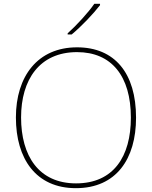

<svg xmlns="http://www.w3.org/2000/svg" viewBox="-20 -1023 794 1002"><path d="M502 -996V-1003H472C443 -960 378 -889 333 -849V-843H354C407 -887 467 -951 502 -996ZM690 -409C690 -641 579 -776 382 -776C177 -776 63 -625 63 -410C63 -194 168 -41 376 -41C587 -41 690 -194 690 -409ZM90 -410C90 -607 186 -751 382 -751C562 -751 663 -626 663 -409C663 -207 573 -66 377 -66C182 -66 90 -210 90 -410Z"/></svg>

Font: Noto Sans Tamil UI Thin
Style: Regular
Weight: 100
Designer: Jelle Bosma - Monotype Design Team
Foundry: Monotype Imaging Inc.
Version: Version 2.004